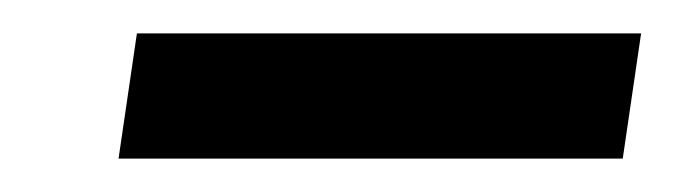

<svg xmlns="http://www.w3.org/2000/svg" viewBox="-20 -730 404 115"><path d="M364 -710 353 -635H51L62 -710Z"/></svg>

Font: Pathway Extreme 28pt Medium
Style: Italic
Weight: 500
Italic angle: -8°
Designer: Eduardo Rodriguez Tunni
Foundry: Eduardo Rodriguez Tunni
Version: Version 1.001;gftools[0.9.26]